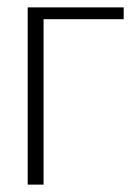

<svg xmlns="http://www.w3.org/2000/svg" viewBox="-20 -500 375 520"><path d="M55 -480H315V-448H98V0H55Z"/></svg>

Font: Glametrix
Style: Light
Weight: 300
Designer: gluk
Foundry: gluk
Version: Version 0.40